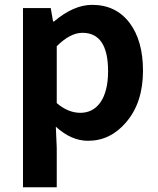

<svg xmlns="http://www.w3.org/2000/svg" viewBox="-20 -581 669 811"><path d="M77.1 210V-168V-546.9H194.3L204.1 -490.2H208Q291 -560.5 369.1 -560.5Q469.7 -560.5 527.3 -484.4Q584 -409.2 584 -282.2Q584 -147.5 512.7 -64.5Q446.3 13.7 351.6 13.7Q281.2 13.7 215.8 -45.9L219.7 43.9V210ZM319.3 -104.5Q372.1 -104.5 403.3 -147.5Q436.5 -194.3 436.5 -280.3Q436.5 -442.4 328.1 -442.4Q276.4 -442.4 219.7 -385.7V-265.6V-145.5Q267.6 -104.5 319.3 -104.5Z"/></svg>

Font: Bpmf GenSeki Gothic B
Style: B
Weight: 700
Foundry: But Ko
Version: Version 1.320